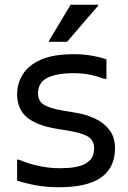

<svg xmlns="http://www.w3.org/2000/svg" viewBox="-20 -780 540 808"><path d="M52 -108H60Q96 -92 141.5 -82Q187 -72 232 -72Q246 -72 269.5 -73.5Q293 -75 317.5 -82Q342 -89 359 -106.5Q376 -124 376 -156Q376 -192 347 -207Q318 -222 267 -230L219 -238Q134 -252 93 -286.5Q52 -321 52 -384Q52 -428 75.5 -466.5Q99 -505 151.5 -528.5Q204 -552 292 -552Q331 -552 367.5 -545.5Q404 -539 428 -530V-448H420Q387 -460 357 -466Q327 -472 288 -472Q219 -472 179.5 -452.5Q140 -433 140 -387Q140 -352 168.5 -337Q197 -322 248 -314L296 -306Q342 -299 380 -281Q418 -263 441 -232.5Q464 -202 464 -156Q464 -75 406 -33.5Q348 8 228 8Q177 8 132.5 0Q88 -8 52 -20ZM186 -604V-608L277 -760H393V-756L262 -604Z"/></svg>

Font: Kufam
Style: Regular
Weight: 400
Designer: Wael Morcos, Artur Schmal
Foundry: Original Type
Version: Version 1.301; ttfautohint (v1.8.3)